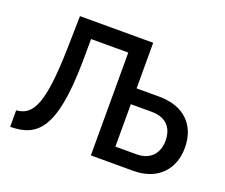

<svg xmlns="http://www.w3.org/2000/svg" viewBox="-117 -889 1256 1072"><g transform="rotate(20 511.0 -353.0)"><path d="M33 4C194 3 283 -77 289 -471L290 -611H511V0H763C910 0 990 -93 990 -219C990 -351 908 -439 756 -439H623V-710H188L184 -524C177 -184 131 -101 33 -94ZM623 -93V-345H746C843 -345 875 -285 875 -219C875 -151 837 -93 748 -93Z"/></g></svg>

Font: FIGSv2-sans-serif SemiBold
Style: Regular
Weight: 600
Designer: Matt McInerney, Pablo Impallari, Rodrigo Fuenzalida,Mirko Velimirovic
Foundry: Matt McInerney, Pablo Impallari, Rodrigo Fuenzalida
Version: Version 4.021;hotconv 1.0.109;makeotfexe 2.5.65596